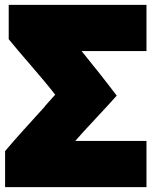

<svg xmlns="http://www.w3.org/2000/svg" viewBox="-20 -743 635 793"><path d="M585 30V-161H291C320 -196 423 -303 462 -348C423 -400 366 -472 317 -532H585V-723H16V-581C65 -520 148 -429 208 -352L165 -304H166C112 -244 48 -175 1 -119V30Z"/></svg>

Font: Repo ExtraBlack
Style: Regular
Weight: 400
Designer: Stefan Peev
Foundry: Context Ltd
Version: Version 001.502